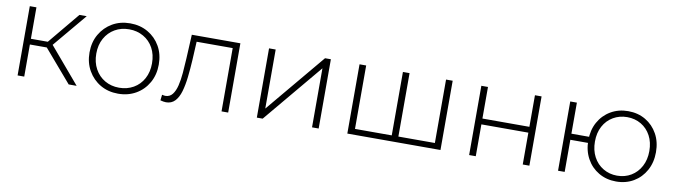

<svg xmlns="http://www.w3.org/2000/svg" viewBox="-32 -973 4993 1425"><g transform="rotate(10 2464.5 -260.5)"><path d="M493 0 269 -261 311 -285 553 0ZM108 0V-522H158V0ZM142 -242V-285H306V-242ZM314 -256 268 -264 482 -522H537Z M865 4Q790 4 731.5 -30Q673 -64 638.5 -124Q604 -184 604 -261Q604 -339 638.5 -398.5Q673 -458 731.5 -492Q790 -526 865 -526Q940 -526 999 -492Q1058 -458 1092 -398.5Q1126 -339 1126 -261Q1126 -184 1092 -124Q1058 -64 999 -30Q940 4 865 4ZM865 -41Q925 -41 973 -68.5Q1021 -96 1048 -146Q1075 -196 1075 -261Q1075 -327 1048 -376.5Q1021 -426 973 -453.5Q925 -481 865 -481Q805 -481 757.5 -453.5Q710 -426 682.5 -376.5Q655 -327 655 -261Q655 -196 682.5 -146Q710 -96 757.5 -68.5Q805 -41 865 -41Z M1184 -2 1189 -45Q1195 -44 1201.5 -42.5Q1208 -41 1213 -41Q1247 -41 1267 -66.5Q1287 -92 1297.5 -135Q1308 -178 1312.5 -232Q1317 -286 1320 -342L1329 -522H1695V0H1645V-493L1659 -477H1361L1374 -494L1366 -338Q1362 -270 1355 -208Q1348 -146 1334 -98Q1320 -50 1294 -22.5Q1268 5 1227 5Q1217 5 1206.5 3Q1196 1 1184 -2Z M1911 0V-522H1961V-77L2333 -522H2377V0H2327V-445L1955 0Z M2932 -44 2920 -29V-522H2970V-29L2955 -44H3259L3245 -29V-522H3295V0H2593V-522H2643V-29L2629 -44Z M3511 0V-522H3561V-284H3915V-522H3965V0H3915V-240H3561V0Z M4181 0V-522H4231V-288H4391V-242H4231V0ZM4618 4Q4545 4 4487 -30Q4429 -64 4396 -124Q4363 -184 4363 -261Q4363 -339 4396 -398.5Q4429 -458 4487 -492Q4545 -526 4618 -526Q4692 -526 4749.5 -492Q4807 -458 4840 -398.5Q4873 -339 4873 -261Q4873 -184 4840 -124Q4807 -64 4749.5 -30Q4692 4 4618 4ZM4618 -40Q4677 -40 4723.5 -68Q4770 -96 4796.5 -146Q4823 -196 4823 -261Q4823 -327 4796.5 -376.5Q4770 -426 4723.5 -453.5Q4677 -481 4618 -481Q4560 -481 4513 -453.5Q4466 -426 4439.5 -376.5Q4413 -327 4413 -261Q4413 -196 4439.5 -146Q4466 -96 4513 -68Q4560 -40 4618 -40Z"/></g></svg>

Font: Modern
Style: Regular
Weight: 300
Designer: Julieta Ulanovsky
Foundry: Julieta Ulanovsky
Version: Version 8.000